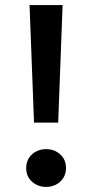

<svg xmlns="http://www.w3.org/2000/svg" viewBox="-20 -720 362 755"><path d="M113.8 -238 96.2 -700H226.2L208.8 -238ZM161.2 15Q129.2 15 106.1 -5.4Q83 -25.8 83 -59.1Q83 -81.6 93.5 -98.3Q104.1 -115.1 121.9 -124.3Q139.8 -133.6 161.2 -133.6Q193.8 -133.6 216.6 -113.2Q239.5 -92.9 239.5 -59.1Q239.5 -36.8 229 -20.1Q218.4 -3.4 200.6 5.8Q182.8 15 161.2 15Z"/></svg>

Font: Geologica-Sharp
Style: Regular
Weight: 100
Designer: Sindre Bremnes, Frode Helland
Foundry: Monokrom Skriftforlag AS
Version: Version 1.010;gftools[0.9.28]